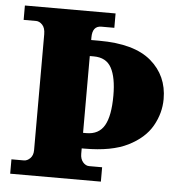

<svg xmlns="http://www.w3.org/2000/svg" viewBox="-52 -763 766 812"><g transform="rotate(5 331.5 -357.0)"><path d="M21 0V-61H74Q88 -61 100.5 -73.5Q113 -86 113 -108V-600Q113 -627 100.5 -640Q88 -653 74 -653H21V-714H406V-653H351Q313 -653 313 -604V-593H347Q496 -593 568 -531.5Q640 -470 640 -371Q640 -311 609 -256.5Q578 -202 509 -167.5Q440 -133 325 -133H313V-110Q313 -88 324.5 -74.5Q336 -61 351 -61H406V0ZM327 -199Q380 -199 403.5 -240Q427 -281 427 -367Q427 -444 405 -484.5Q383 -525 330 -525H313V-199Z"/></g></svg>

Font: Noto Serif Ethiopic Black
Style: Regular
Weight: 900
Designer: Monotype Design Team
Foundry: Monotype Imaging Inc.
Version: Version 2.102; ttfautohint (v1.8.4.7-5d5b)